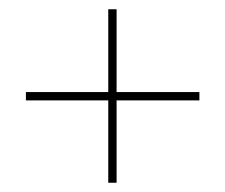

<svg xmlns="http://www.w3.org/2000/svg" viewBox="-20 -538 486 415"><path d="M232 -339V-518H214V-339H36V-321H214V-143H232V-321H411V-339Z"/></svg>

Font: Rawengulk
Style: Light
Weight: 300
Version: Version 0.9